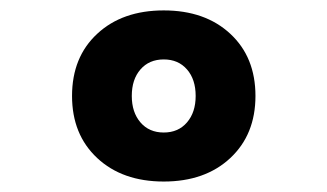

<svg xmlns="http://www.w3.org/2000/svg" viewBox="-20 -723 626 367"><path d="M293 -376Q213.9 -376 165.8 -420.9Q117.7 -465.8 117.7 -539.6Q117.7 -613.8 165.8 -658.4Q213.9 -703.1 293 -703.1Q372.1 -703.1 420.2 -658.4Q468.3 -613.8 468.3 -539.6Q468.3 -465.8 420.2 -420.9Q372.1 -376 293 -376ZM293 -469.7Q320.8 -469.7 337.4 -489Q354 -508.3 354 -539.6Q354 -571.3 337.4 -590.3Q320.8 -609.4 293 -609.4Q265.1 -609.4 248.5 -590.3Q231.9 -571.3 231.9 -539.6Q231.9 -508.3 248.5 -489Q265.1 -469.7 293 -469.7Z"/></svg>

Font: Caskaydia Cove
Style: Bold
Weight: 700
Monospace: yes
Designer: Aaron Bell
Foundry: Saja Typeworks
Version: Version 4.300; ttfautohint (v1.8.3)